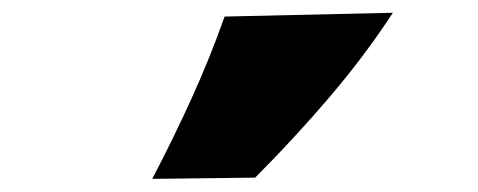

<svg xmlns="http://www.w3.org/2000/svg" viewBox="-20 -929 742 298"><path d="M216.3 -651.4Q249.5 -714.8 277.8 -777.3Q306.2 -839.8 328.6 -903.3L589.8 -909.2Q546.4 -842.8 491.7 -778.6Q437 -714.4 376 -653.3Z"/></svg>

Font: Pinar-DS1-FD Black
Style: Regular
Weight: 900
Designer: Amin Abedi
Version: Version 2.000